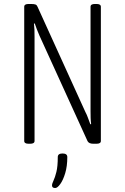

<svg xmlns="http://www.w3.org/2000/svg" viewBox="-20 -722 630 967"><path d="M124 2Q102 2 102 -12V-688Q102 -702 124 -702H135Q153 -702 159.5 -699Q166 -696 169 -688L410 -158Q418 -143 423 -128.5Q428 -114 435 -96L439 -97Q437 -112 436.5 -127.5Q436 -143 436 -164V-688Q436 -702 458 -702H466Q488 -702 488 -688V-12Q488 2 466 2H450Q428 2 421 -11L179 -542Q165 -574 155 -604L151 -603Q153 -587 153.5 -571.5Q154 -556 154 -535V-12Q154 2 132 2ZM258 225Q242 225 242 212Q242 203 249.5 187.5Q257 172 264 144Q271 116 271 69Q271 51 295 51Q319 51 319 69Q319 115 308.5 150Q298 185 283.5 205Q269 225 258 225Z"/></svg>

Font: Asap Condensed ExtraLight
Style: Regular
Weight: 200
Width: 3
Designer: Pablo Cosgaya
Foundry: Omnibus-Type
Version: Version 3.001; ttfautohint (v1.8.4.7-5d5b)